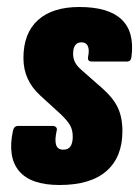

<svg xmlns="http://www.w3.org/2000/svg" viewBox="-20 -523 398 549"><path d="M150 6Q68 6 34.5 -34Q1 -74 17 -149Q20 -163 32 -163H130Q137 -163 140.5 -159Q144 -155 142 -149Q136 -122 140.5 -108.5Q145 -95 161 -95Q175 -95 181.5 -104.5Q188 -114 188 -132Q188 -151 180.5 -164.5Q173 -178 153 -197L95 -250Q71 -272 59 -298.5Q47 -325 47 -357Q47 -428 88.5 -465.5Q130 -503 207 -503Q290 -503 327.5 -467.5Q365 -432 356 -361Q355 -347 343 -347H243Q229 -347 232 -361Q236 -381 231 -391.5Q226 -402 213 -402Q201 -402 195 -393.5Q189 -385 189 -369Q189 -356 194.5 -345Q200 -334 214 -322L272 -271Q303 -244 316.5 -216Q330 -188 330 -148Q330 -74 284.5 -34Q239 6 150 6Z"/></svg>

Font: Sofia Sans Extra Condensed Black
Style: Italic
Weight: 900
Italic angle: -9°
Version: Version 4.100